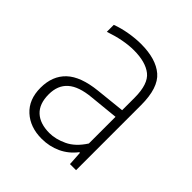

<svg xmlns="http://www.w3.org/2000/svg" viewBox="-134 -835 626 626"><g transform="rotate(45 179.0 -522.0)"><path d="M152 -298Q99 -298 65.5 -328.5Q32 -359 32 -413Q32 -468 65.8 -499.8Q99.5 -531.5 172 -539L272 -549.5V-607Q272 -670 243.5 -692.5Q215 -715 161 -715Q114.5 -715 56 -695V-727Q79.5 -736 108.5 -741Q137.5 -746 163 -746Q232 -746 268 -715.2Q304 -684.5 304 -605V-305H276L273 -354H270Q249 -326.5 218.5 -312.2Q188 -298 152 -298ZM66 -417Q66 -373 89.8 -351Q113.5 -329 157 -329Q185.5 -329 216.8 -343.8Q248 -358.5 272 -396V-519L172 -509Q117.5 -504 91.8 -481.2Q66 -458.5 66 -417Z"/></g></svg>

Font: Encode Sans Cnd Th
Style: Regular
Weight: 100
Width: 3
Designer: Multiple Designers
Foundry: Impallari Type
Version: Version 3.002; ttfautohint (v1.8.3) -l 8 -r 50 -G 200 -x 14 